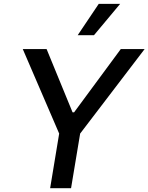

<svg xmlns="http://www.w3.org/2000/svg" viewBox="-20 -984 776 1004"><path d="M99.1 -727.3 289.4 -285.5 242.2 0H351.6L399.1 -285.5L736.2 -727.3H611.5L367.5 -396.7H359.4L223.7 -727.3ZM386.4 -800.1H471.6L608.3 -963.8H496.4Z"/></svg>

Font: Margiela Sans Medium
Style: Italic
Weight: 500
Italic angle: -9.39999°
Designer: Stefan Endress, Andreas Faust
Version: Version 1.100;FEAKit 1.0